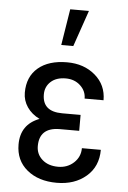

<svg xmlns="http://www.w3.org/2000/svg" viewBox="-55 -819 581 869"><g transform="rotate(5 235.5 -384.0)"><path d="M136.2 -148.4Q136.2 -111.3 163.6 -87.2Q190.9 -63 235.8 -63Q277.8 -63 306.9 -89.8Q335.9 -116.7 335.9 -156.2H421.9Q421.9 -80.1 369.4 -35.2Q316.9 9.8 235.8 9.8Q152.3 9.8 100.6 -33Q48.8 -75.7 48.8 -148.4Q48.8 -239.3 133.3 -271.5Q97.2 -289.1 76.9 -318.8Q56.6 -348.6 56.6 -384.3Q56.6 -457 104.5 -497.3Q152.3 -537.6 235.8 -537.6Q312.5 -537.6 363.5 -493.9Q414.6 -450.2 414.6 -380.9H328.6Q328.6 -415.5 302.2 -439.9Q275.9 -464.4 235.8 -464.4Q192.9 -464.4 168 -441.7Q143.1 -418.9 143.1 -383.8Q143.1 -305.7 233.4 -305.7H316.9V-233.4H226.1Q136.2 -231.9 136.2 -148.4ZM228.5 -777.8H313.5L256.8 -613.3H202.1Z"/></g></svg>

Font: Roboto Condensed
Style: Regular
Weight: 400
Designer: Google
Version: Version 2.001047; 2015